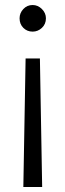

<svg xmlns="http://www.w3.org/2000/svg" viewBox="-20 -732 260 765"><path d="M139 -499Q141 -370 143.5 -243Q146 -116 148 13H73Q75 -116 77.5 -243Q80 -370 82 -499ZM110 -712Q131 -712 147 -696Q163 -680 163 -659Q163 -636 147 -621Q131 -606 110 -606Q88 -606 73 -621Q58 -636 58 -659Q58 -680 73 -696Q88 -712 110 -712Z"/></svg>

Font: Rosa Sans Light
Style: Regular
Weight: 300
Designer: Pentagram / MCKL
Foundry: Pentagram / MCKL
Version: Version 1.005;September 16, 2019;FontCreator 11.5.0.2425 64-